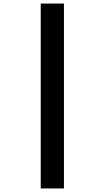

<svg xmlns="http://www.w3.org/2000/svg" viewBox="-20 -820 591 1084"><path d="M210 244H341V-800H210Z"/></svg>

Font: Noto Sans Tamil Black
Style: Regular
Weight: 900
Designer: Jelle Bosma - Monotype Design Team
Foundry: Monotype Imaging Inc.
Version: Version 2.004